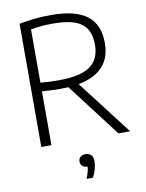

<svg xmlns="http://www.w3.org/2000/svg" viewBox="-103 -820 850 1119"><g transform="rotate(-10 322.0 -260.0)"><path d="M545.5 0 305 -315.5Q282.5 -314 258 -314Q212 -314 149 -318.5V0H89V-729Q136.5 -738 181.2 -742.8Q226 -747.5 278 -747.5Q421.5 -747.5 490.2 -695.2Q559 -643 559 -533Q559.5 -446.5 511.2 -393.8Q463 -341 367 -323L615 0ZM258 -365Q385 -365 442.8 -405.8Q500.5 -446.5 500.5 -532Q500.5 -591 477.8 -627Q455 -663 406.8 -679.8Q358.5 -696.5 280 -696.5Q242 -696.5 212.5 -693.8Q183 -691 149 -685V-370Q182 -367 204.2 -366Q226.5 -365 258 -365ZM380 135.5Q380 156 373.2 181.5Q366.5 207 354 229H316.5Q333 189.5 335 159.5Q315.5 159 304.5 149Q293.5 139 293.5 122.5Q293.5 106 304.5 96Q315.5 86 335 86Q357 86 368.5 98.5Q380 111 380 135.5Z"/></g></svg>

Font: Encode Sans Light
Style: Regular
Weight: 300
Designer: Multiple Designers
Foundry: Impallari Type
Version: Version 2.000